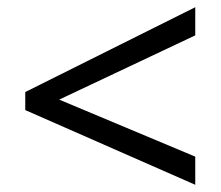

<svg xmlns="http://www.w3.org/2000/svg" viewBox="-20 -628 612 532"><path d="M521 -116 50 -323V-373L521 -608V-530L144 -352L521 -194Z"/></svg>

Font: Noto Sans Cypro Minoan
Style: Regular
Weight: 400
Designer: David Williams
Foundry: David Williams
Version: Version 1.503; ttfautohint (v1.8.4.7-5d5b)